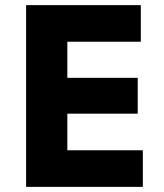

<svg xmlns="http://www.w3.org/2000/svg" viewBox="-20 -730 640 750"><path d="M82 0V-710H530V-567H243V-426H518V-286H243V-143H538V0Z"/></svg>

Font: Geist Mono ExtraBold
Style: Regular
Weight: 800
Monospace: yes
Designer: Basement.studio, Andrés Briganti, Mateo Zaragoza
Foundry: Basement.studio, Vercel, Andrés Briganti, Guido Ferreyra, Mateo Zaragoza
Version: Version 1.500; ttfautohint (v1.8.4.7-5d5b)